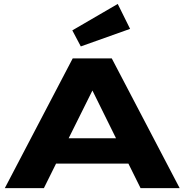

<svg xmlns="http://www.w3.org/2000/svg" viewBox="-20 -973 954 993"><path d="M644 -127H270L207 0H4.9L356 -670.9H558.1L909.2 0H707ZM335 -257.8H580.1L458 -504.9ZM652.8 -823.7 397.9 -732.9 354 -815.9 588.9 -952.6Z"/></svg>

Font: REH Gaming
Style: Gaming
Weight: 700
Designer: Astigmatic (AOETI)
Foundry: Astigmatic (AOETI)
Version: Version 1.001 2011